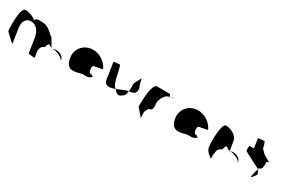

<svg xmlns="http://www.w3.org/2000/svg" viewBox="115 -1758 4295 2874"><g transform="rotate(30 2263.0 -321.0)"><path d="M25 -149C25 -149 175 -6 174 -14L136 -261C118 -376 163 -448 250 -448C339 -448 401 -370 418 -261L456 -14C457 -6 555 0 566 0L549 -112C551 -164 573 -200 602 -208C629 -208 637 -320 646 -261C639 -309 667 -269 713 -257C684 -290 634 -413 601 -413C521 -494 464 -522 384 -522C324 -525 293 -526 274 -481C243 -526 144 -555 90 -555C10 -555 13 -230 25 -149ZM713 -257C715 -254 717 -252 719 -251L728 -254ZM728 -254H737C797 -254 920 -205 929 -149L926 -170C917 -228 855 -264 791 -264C770 -264 748 -261 728 -254Z M1047 -196C1110 -52 1270 -160 1336 -148C1387 -144 1432 -152 1462 -191C1454 -193 1418 -212 1419 -217C1401 -188 1361 -257 1381 -330C1391 -340 1550 -358 1538 -368C1470 -506 1327 -570 1195 -535C1050 -493 984 -341 1047 -196ZM1419 -218V-217ZM1463 -192 1462 -191C1464 -191 1464 -191 1463 -190Z M1660 -260C1676 -158 1761 -171 1850 -204C1849 -206 1846 -209 1845 -211C1807 -211 1770 -366 1762 -416C1761 -424 1733 -552 1722 -552C1712 -552 1617 -546 1618 -538C1618 -538 1648 -340 1660 -260ZM1850 -204C1896 -139 1948 -127 1988 -176C2014 -176 2030 -221 2038 -274C1994 -270 1920 -230 1850 -204ZM2038 -274H2045C2140 -282 2169 -322 2145 -408C2134 -408 2105 -546 2106 -538L2039 -403C2044 -370 2044 -319 2038 -274Z M2281 -145 2394 -14C2395 -6 2383 -135 2394 -135C2403 -142 2409 -194 2454 -201C2484 -201 2491 -258 2482 -318C2473 -378 2540 -501 2596 -501C2596 -501 2601 -502 2609 -503C2604 -520 2595 -546 2589 -546C2589 -546 2447 -547 2365 -547C2285 -547 2274 -225 2281 -145ZM2609 -503C2611 -498 2612 -494 2612 -491C2612 -494 2617 -500 2625 -505C2619 -504 2614 -504 2609 -503ZM2625 -505C2654 -510 2692 -517 2665 -517C2649 -517 2635 -511 2625 -505Z M2862 -196C2925 -52 3085 -160 3151 -148C3202 -144 3247 -152 3277 -191C3269 -193 3233 -212 3234 -217C3216 -188 3176 -257 3196 -330C3206 -340 3365 -358 3353 -368C3285 -506 3142 -570 3010 -535C2865 -493 2799 -341 2862 -196ZM3234 -218V-217ZM3278 -192 3277 -191C3279 -191 3279 -191 3278 -190Z M3493 -149C3505 -68 3607 -14 3607 -14C3608 -6 3600 -112 3611 -112C3612 -171 3639 -200 3666 -208C3696 -208 3699 -314 3707 -261C3696 -331 3744 -256 3793 -254C3789 -281 3777 -346 3767 -409C3752 -510 3625 -556 3555 -556C3485 -556 3478 -250 3493 -149ZM3793 -254C3795 -246 3797 -242 3798 -241C3799 -237 3796 -246 3806 -254ZM3806 -254C3862 -250 3977 -215 3987 -149L3984 -170C3975 -228 3913 -264 3849 -264C3825 -264 3813 -259 3806 -254Z M4008 -382C4010 -371 4308 -226 4300 -226L4278 -177C4244 -34 4258 -54 4329 -154L4294 -246C4310 -246 4355 -261 4347 -314C4354 -314 4352 -371 4350 -382C4348 -392 4395 -400 4388 -400L4271 -468L4207 -533C4206 -540 4180 -642 4169 -642C4158 -642 4062 -636 4063 -628L4087 -468H4009C4002 -468 4006 -392 4008 -382Z"/></g></svg>

Font: Ampere
Style: RevIta
Weight: 400
Version: Version 1